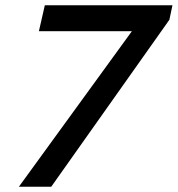

<svg xmlns="http://www.w3.org/2000/svg" viewBox="-20 -710 676 730"><path d="M51.8 0 481.4 -591.3H127.9L150.4 -689.9H635.7L624 -634.8L174.8 0Z"/></svg>

Font: Acari Sans SemiBold
Style: Italic
Weight: 600
Italic angle: -13°
Designer: Alfredo Marco Pradil and Stefan Peev
Foundry: Hanken Design Co.
Version: Version 1.045;January 11, 2019;FontCreator 11.5.0.2425 64-bi